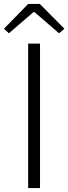

<svg xmlns="http://www.w3.org/2000/svg" viewBox="-36 -949 345 969"><path d="M106 0H166V-729H106ZM-16 -804 9 -781 133 -888H138L262 -781L289 -804L165 -929H106Z"/></svg>

Font: Genne Gothic Light
Style: Regular
Weight: 300
Designer: Ryoko NISHIZUKA (kana & ideographs); Paul D. Hunt (Latin, Greek & Cyrillic); Wenlong ZHANG (bopomofo); Sandoll Communica
Foundry: Adobe Systems Incorporated
Version: Version 1.004;PS 1.004;hotconv 16.6.51;makeotf.lib2.5.65220